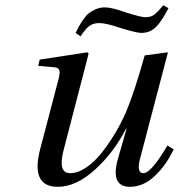

<svg xmlns="http://www.w3.org/2000/svg" viewBox="-20 -702 684 734"><path d="M126 -450.2 131.8 -474.1 314 -502 318.8 -497.1 223.1 -127.9Q200.2 -40 248 -40Q277.8 -40 310.1 -62Q342.3 -84 370.1 -119.6Q397.9 -155.3 421.1 -194.3Q444.3 -233.4 461.9 -273.9Q492.7 -346.2 533.2 -490.2L622.1 -502L515.1 -94.2Q501.5 -40 527.8 -40Q558.1 -40 620.1 -146L644 -130.9Q614.7 -69.3 571 -28.6Q527.3 12.2 477.1 12.2Q400.4 12.2 431.2 -96.2L463.9 -210H461.9Q414.1 -117.2 342 -52.5Q270 12.2 201.2 12.2Q95.7 12.2 133.8 -132.8L203.1 -397Q207.5 -414.1 208 -423.1Q208.5 -432.1 204.1 -438Q199.7 -443.8 188 -444.8ZM269 -576.2Q277.8 -593.8 282.5 -602.3Q287.1 -610.8 298.3 -627.2Q309.6 -643.6 319.8 -651.6Q330.1 -659.7 346.2 -666.7Q362.3 -673.8 380.9 -673.8Q407.7 -673.8 460 -654.8Q518.6 -636.2 536.1 -636.2Q556.2 -636.2 569.1 -645.5Q582 -654.8 604 -682.1L624 -670.9Q599.6 -622.6 576.9 -599.4Q554.2 -576.2 520 -576.2Q502.4 -576.2 439.9 -595.2Q385.3 -613.8 359.9 -613.8Q335.9 -613.8 320.8 -602.3Q305.7 -590.8 288.1 -563Z"/></svg>

Font: Linguistics Pro
Style: Italic
Weight: 400
Italic angle: -12°
Designer: Stefan Peev, Context Ltd
Foundry: Stefan Peev, Context Ltd
Version: Version 001.000